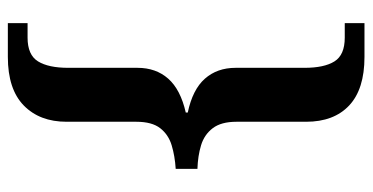

<svg xmlns="http://www.w3.org/2000/svg" viewBox="-244 -556 926 477"><g transform="rotate(90 218.5 -317.0)"><path d="M37 126V77H73Q116 77 132 51Q148 25 148 -24V-196Q148 -242 175 -272.5Q202 -303 259 -316V-321Q202 -333 175 -363.5Q148 -394 148 -440V-611Q148 -660 132 -685.5Q116 -711 73 -711H37V-760H121Q201 -760 241.5 -722Q282 -684 282 -615V-442Q282 -404 298 -383Q314 -362 340.5 -354Q367 -346 399 -345V-291Q367 -289 340.5 -281Q314 -273 298 -252.5Q282 -232 282 -193V-20Q282 47 241.5 86.5Q201 126 121 126Z"/></g></svg>

Font: Noto Serif Myanmar SemiBold
Style: Regular
Weight: 600
Designer: Ben Mitchell and the Monotype Design Team
Foundry: Monotype Imaging Inc.
Version: Version 2.106; ttfautohint (v1.8.4.7-5d5b)